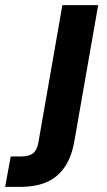

<svg xmlns="http://www.w3.org/2000/svg" viewBox="-136 -516 419 751"><path d="M-116 215 -94 96H-54Q-22 96 -6.5 83.5Q9 71 14 42L108 -496H248L154 41Q142 104 113.5 142.5Q85 181 42.5 198Q0 215 -54 215Z"/></svg>

Font: DM Sans 28pt ExtraBold
Style: Italic
Weight: 800
Italic angle: -10°
Version: Version 4.004;gftools[0.9.30]